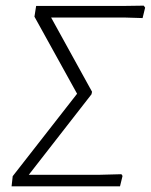

<svg xmlns="http://www.w3.org/2000/svg" viewBox="-20 -660 534 680"><path d="M21 0 25 -36 253 -328 102 -601 108 -639H420L489 -640L494 -633L485 -596L419 -598H161L306 -335L304 -326L82 -41H334L410 -43L414 -37L405 0Z"/></svg>

Font: Alegreya Sans SC Light
Style: Italic
Weight: 300
Italic angle: -7°
Designer: Juan Pablo del Peral
Foundry: Huerta Tipografica
Version: Version 2.007